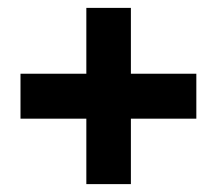

<svg xmlns="http://www.w3.org/2000/svg" viewBox="-20 -571 551 487"><path d="M478 -384V-270H312V-104H199V-270H32V-384H199V-551H312V-384Z"/></svg>

Font: Montserrat V1
Style: Bold
Weight: 700
Designer: Julieta Ulanovsky
Foundry: Julieta Ulanovsky
Version: Version 6.001